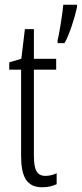

<svg xmlns="http://www.w3.org/2000/svg" viewBox="-20 -780 345 810"><path d="M305 -750V-760H247C245 -731 229 -630 223 -611V-598H252C272 -630 297 -711 305 -750ZM172 -38C133 -38 123 -67 123 -126V-486H217V-532H123V-657H85L70 -532L19 -517V-486H69V-123C69 -35 92 10 158 10C183 10 202 5 219 -3V-49C206 -43 189 -38 172 -38Z"/></svg>

Font: Noto Sans Devanagari ExtraCondensed Light
Style: Regular
Weight: 300
Width: 2
Designer: Jelle Bosma - Monotype Design Team
Foundry: Monotype Imaging Inc.
Version: Version 2.004